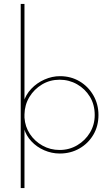

<svg xmlns="http://www.w3.org/2000/svg" viewBox="-20 -772 560 973"><path d="M283 6Q242 6 204 -10.5Q166 -27 139 -56Q112 -85 102 -121L104 -142V181H85V-752H104V-244L99 -253Q110 -292 138.5 -322Q167 -352 205.5 -369Q244 -386 284 -386Q339 -386 383 -360Q427 -334 453 -289Q479 -244 479 -189Q479 -133 453 -89Q427 -45 382.5 -19.5Q338 6 283 6ZM282 -12Q331 -12 371.5 -36Q412 -60 436 -100Q460 -140 460 -189Q460 -242 435.5 -282Q411 -322 370.5 -345Q330 -368 282 -368Q233 -368 193 -344Q153 -320 129 -280.5Q105 -241 104 -192V-176Q107 -130 131.5 -93Q156 -56 195.5 -34Q235 -12 282 -12Z"/></svg>

Font: Josefin Sans Thin Thin
Style: Regular
Weight: 250
Version: Version 2.001